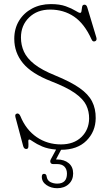

<svg xmlns="http://www.w3.org/2000/svg" viewBox="-20 -734 552 962"><path d="M346.5 135Q346.5 168 324.2 188.5Q302 209 266.5 209Q235.5 209 212.5 193Q189.5 177 189.5 152Q189.5 137 200.5 137Q212 137 213.5 149.5Q216.5 170 232.2 178Q248 186 266.5 186Q315.5 186 315.5 136Q315.5 114 303 101Q290.5 88 265.5 88H246.5Q236 88 233 80.5Q230 73 234.5 64.5L261 15.5Q219.5 12 191.2 -0.2Q163 -12.5 147 -23.8Q131 -35 126.5 -35Q121 -35 122 -23Q123 -11 122.2 0.8Q121.5 12.5 111.5 12.5Q100 12.5 96 -2.5L57.5 -146.5Q53 -163 65.5 -165Q75.5 -167 82 -152.5Q110 -84 163.5 -47.2Q217 -10.5 285.5 -10.5Q349.5 -10.5 387.5 -47Q425.5 -83.5 426.5 -139.5Q427 -175.5 412.2 -206.5Q397.5 -237.5 356.5 -266.8Q315.5 -296 237 -326.5Q138 -365 94.8 -417.8Q51.5 -470.5 51.5 -539.5Q51.5 -590.5 75.2 -629.8Q99 -669 140.5 -691.2Q182 -713.5 235 -713.5Q279.5 -713.5 309.8 -702.5Q340 -691.5 357.5 -680.5Q375 -669.5 381.5 -669.5Q387.5 -669.5 388.5 -679.8Q389.5 -690 391.5 -700.2Q393.5 -710.5 403.5 -710.5Q413.5 -710.5 417.5 -696.5L462.5 -547Q467 -531.5 456.5 -527.5Q444.5 -522.5 438.5 -537Q403 -615.5 351 -650.8Q299 -686 231 -686Q166.5 -686 125.8 -646.5Q85 -607 85 -546Q85 -508 100 -475Q115 -442 152.2 -412.5Q189.5 -383 256.5 -356Q333.5 -324.5 378 -293.5Q422.5 -262.5 441.2 -226Q460 -189.5 459.5 -142Q459 -75 413.2 -29.2Q367.5 16.5 286 16.5L260.5 65Q262.5 65 266 65Q302 65 324.2 83.5Q346.5 102 346.5 135Z"/></svg>

Font: Fraunces 72pt SuperSoft Thin
Style: Regular
Weight: 100
Version: Version 1.000;[b76b70a41]